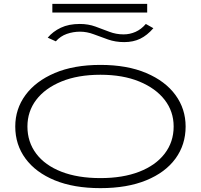

<svg xmlns="http://www.w3.org/2000/svg" viewBox="-20 -963 1040 994"><path d="M500 11Q362 11 263.5 -29.5Q165 -70 112 -142Q59 -214 59 -308Q59 -399 112 -471Q165 -543 263.5 -585Q362 -627 500 -627Q638 -627 737 -585Q836 -543 888.5 -471Q941 -399 941 -308Q941 -214 888.5 -142Q836 -70 737 -29.5Q638 11 500 11ZM500 -41Q616 -41 701 -74Q786 -107 832.5 -167.5Q879 -228 879 -308Q879 -386 832.5 -446Q786 -506 701 -541Q616 -576 500 -576Q383 -576 298 -541Q213 -506 167.5 -446Q122 -386 122 -308Q122 -228 167.5 -167.5Q213 -107 298 -74Q383 -41 500 -41ZM735 -839 774 -817Q742 -780 706 -762.5Q670 -745 623 -745Q578 -745 539.5 -758.5Q501 -772 465.5 -785.5Q430 -799 394 -799Q359 -799 326 -787.5Q293 -776 269 -749L227 -768Q254 -800 295 -819.5Q336 -839 393 -839Q437 -839 474 -825.5Q511 -812 546 -798.5Q581 -785 620 -785Q652 -785 681.5 -798Q711 -811 735 -839ZM251 -898V-943H742V-898Z"/></svg>

Font: Inconsolata UltraExpanded Light
Style: Regular
Weight: 300
Width: 9
Monospace: yes
Designer: Raph Levien, Cyreal, Brenton Simpson
Foundry: Raph Levien, Cyreal, Google
Version: Version 3.001; ttfautohint (v1.8.2.53-6de2)